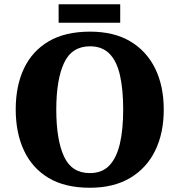

<svg xmlns="http://www.w3.org/2000/svg" viewBox="-20 -874 845 904"><path d="M403 10Q286 10 209 -36Q132 -82 93 -165Q54 -248 54 -359Q54 -470 93 -552Q132 -634 209.5 -679.5Q287 -725 404 -725Q516 -725 593 -679.5Q670 -634 710.5 -551.5Q751 -469 751 -358Q751 -247 710.5 -164.5Q670 -82 592.5 -36Q515 10 403 10ZM403 -59Q461 -59 495 -95Q529 -131 544.5 -197.5Q560 -264 560 -358Q560 -452 545 -519Q530 -586 495.5 -621Q461 -656 404 -656Q318 -656 281.5 -577.5Q245 -499 245 -358Q245 -217 281 -138Q317 -59 403 -59ZM256 -767V-854H546V-767Z"/></svg>

Font: Noto Serif Kannada ExtraBold
Style: Regular
Weight: 800
Version: Version 2.003